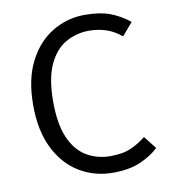

<svg xmlns="http://www.w3.org/2000/svg" viewBox="-80 -770 761 851"><g transform="rotate(-10 300.0 -344.5)"><path d="M358 -699.5Q425.5 -699.5 471 -682.5Q516.5 -665.5 557.5 -632.5L509 -576Q476.5 -603.5 440.2 -615.2Q404 -627 364.5 -627Q308 -627 260 -600.2Q212 -573.5 182.8 -511.8Q153.5 -450 153.5 -344.5Q153.5 -242 181.2 -180Q209 -118 256.5 -90.5Q304 -63 362.5 -63Q420.5 -63 457.8 -80.5Q495 -98 522.5 -120.5L567.5 -63.5Q536 -33 485.5 -10.8Q435 11.5 361.5 11.5Q278 11.5 210.2 -29.5Q142.5 -70.5 103 -149.8Q63.5 -229 63.5 -344.5Q63.5 -460.5 103.8 -539.5Q144 -618.5 211.2 -659Q278.5 -699.5 358 -699.5Z"/></g></svg>

Font: Fira Code Light
Style: Regular
Weight: 400
Monospace: yes
Version: Version 5.002